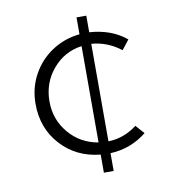

<svg xmlns="http://www.w3.org/2000/svg" viewBox="-65 -513 564 638"><g transform="rotate(-10 216.5 -194.0)"><path d="M391 -38Q337 5 268 8V68H235V7Q154 -1 102.5 -57.5Q51 -114 51 -196Q51 -250 75.5 -294.5Q100 -339 142 -366.5Q184 -394 235 -399V-456H268V-400Q343 -395 392 -354L367 -322Q322 -357 268 -361V-32Q320 -33 365 -67ZM235 -34V-359Q176 -351 137 -305Q98 -259 98 -196Q98 -135 136.5 -89.5Q175 -44 235 -34Z"/></g></svg>

Font: Josefin Sans Light
Style: Regular
Weight: 300
Designer: Santiago Orozco
Foundry: Typemade
Version: Version 2.000